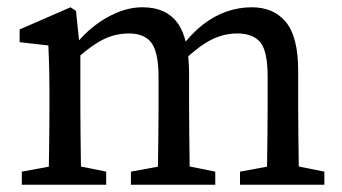

<svg xmlns="http://www.w3.org/2000/svg" viewBox="-20 -508 941 528"><path d="M40 0V-36L149 -56H172L272 -36V0ZM113 0Q114 -23 114.5 -60.5Q115 -98 115.5 -138.5Q116 -179 116 -210V-258Q116 -286 115.5 -306.5Q115 -327 114.5 -345Q114 -363 113 -383L34 -392V-427L174 -488L189 -478L201 -362V-360V-210Q201 -179 201.5 -138.5Q202 -98 202.5 -60.5Q203 -23 204 0ZM340 0V-36L449 -56H472L572 -36V0ZM413 0Q414 -23 414.5 -60Q415 -97 415.5 -137.5Q416 -178 416 -210V-295Q416 -363 397 -389.5Q378 -416 334 -416Q310 -416 287.5 -409Q265 -402 241.5 -386.5Q218 -371 191 -347L175 -381H184Q208 -412 238.5 -436Q269 -460 303.5 -474Q338 -488 372 -488Q437 -488 468.5 -444.5Q500 -401 500 -303V-210Q500 -178 500.5 -137.5Q501 -97 501.5 -60Q502 -23 503 0ZM640 0V-36L749 -56H772L872 -36V0ZM713 0Q714 -23 714.5 -60Q715 -97 715.5 -137.5Q716 -178 716 -210V-297Q716 -367 696 -391.5Q676 -416 632 -416Q610 -416 588 -409.5Q566 -403 542.5 -388Q519 -373 491 -347L471 -379H479Q506 -415 537 -439.5Q568 -464 602.5 -476Q637 -488 672 -488Q733 -488 766.5 -447Q800 -406 800 -313V-210Q800 -178 800.5 -137.5Q801 -97 801.5 -60Q802 -23 803 0Z"/></svg>

Font: Source Serif 4 Variable
Style: Regular
Weight: 400
Designer: Frank Grießhammer
Foundry: Adobe
Version: Version 4.005;hotconv 1.1.0;makeotfexe 2.6.0